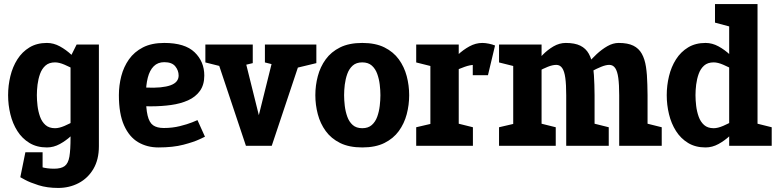

<svg xmlns="http://www.w3.org/2000/svg" viewBox="-20 -720 3835 948"><path d="M328.3 -440 468.3 -430V-70L328.3 -40ZM468.3 -70V2Q468.3 68 441.2 114Q414 160 368.3 184Q322.7 208 266.7 208L246.7 113Q282 113 299.5 99.8Q317 86.7 322.7 53.3Q328.3 20 328.3 -40ZM328.3 -440 358.3 -500H468.3V-430ZM411 -163.3 421.7 -160Q421.7 -160 410.7 -143Q399.7 -126 379.7 -101Q359.7 -76 333.2 -51Q306.7 -26 275.7 -9Q244.7 8 211.7 8L251.7 -87Q272 -87 298.8 -98.5Q325.7 -110 351.5 -125.2Q377.3 -140.3 394.2 -151.8Q411 -163.3 411 -163.3ZM411 -336.7Q411 -336.7 394.2 -348.2Q377.3 -359.7 351.5 -374.3Q325.7 -389 298.8 -400.5Q272 -412 251.7 -412L211.7 -508Q244.7 -508 275.7 -491Q306.7 -474 333.2 -449Q359.7 -424 379.7 -399Q399.7 -374 410.7 -357Q421.7 -340 421.7 -340ZM251.7 -412Q222.3 -412 204.5 -396.2Q186.7 -380.3 177.7 -355Q168.7 -329.7 165.3 -302Q162 -274.3 162 -250Q162 -225.7 165.3 -197.5Q168.7 -169.3 177.7 -144Q186.7 -118.7 204.5 -102.8Q222.3 -87 251.7 -87L211.7 8Q162 8 125.7 -14Q89.3 -36 65.8 -73Q42.3 -110 31.2 -156Q20 -202 20 -250Q20 -298 31.2 -344Q42.3 -390 65.8 -427Q89.3 -464 125.7 -486Q162 -508 211.7 -508ZM110.7 72.3Q119.7 77.3 138.3 87Q157 96.7 184.3 104.8Q211.7 113 247.7 113L267.7 208Q212.7 208 170.2 194.5Q127.7 181 104 168Q80.3 155 80.3 155ZM190.3 31.7V155H80.3L105.3 31.7Z M955 -127 992 -45Q992 -45 964.5 -32Q937 -19 885.8 -5.5Q834.7 8 762 8L788.7 -88Q831.3 -88 868 -97.2Q904.7 -106.3 928.3 -115.8Q952 -125.3 955 -127ZM567 -250H700.3Q700.3 -185.3 708.7 -150Q717 -114.7 736.2 -101.3Q755.3 -88 788.7 -88L762 8Q706 8 662 -18Q618 -44 592.5 -101Q567 -158 567 -250ZM791 -508Q893 -508 940.8 -462Q988.7 -416 988.7 -347Q988.7 -301 967 -271Q945.3 -241 908.3 -224.5Q871.3 -208 824.2 -201.5Q777 -195 725 -195L647 -196L700.3 -287.7Q741.3 -285.7 771.7 -288.7Q802 -291.7 822.2 -299Q842.3 -306.3 852.2 -318.5Q862 -330.7 862 -347Q862 -372.3 845.3 -392.7Q828.7 -413 791 -413Q759.3 -413 739.2 -393Q719 -373 709.7 -336.5Q700.3 -300 700.3 -250H567Q567 -298 578.8 -344Q590.7 -390 616.8 -427Q643 -464 685.8 -486Q728.7 -508 791 -508Z M1171.3 -500 1258 -151.3 1344.7 -500H1488.7L1321.7 0H1194.3L1027.3 -500ZM1428.7 -381 1462 -500H1542V-408.3ZM1074 -391.7 994 -411.7V-500H1074ZM1368 -391.7 1288 -411.7V-500H1368ZM1114.7 -381 1148 -500H1228V-408.3Z M1537 -250Q1537 -298 1549.2 -344Q1561.3 -390 1588.2 -427Q1615 -464 1659.3 -486Q1703.7 -508 1768.7 -508Q1833.7 -508 1878 -486Q1922.3 -464 1949.2 -427Q1976 -390 1988.2 -344Q2000.3 -298 2000.3 -250Q2000.3 -202 1988.2 -156Q1976 -110 1949.2 -73Q1922.3 -36 1878 -14Q1833.7 8 1768.7 8Q1703.7 8 1659.3 -14Q1615 -36 1588.2 -73Q1561.3 -110 1549.2 -156Q1537 -202 1537 -250ZM1679 -250Q1679 -225.7 1682.3 -197.5Q1685.7 -169.3 1694.7 -144Q1703.7 -118.7 1721.5 -102.8Q1739.3 -87 1768.7 -87Q1798 -87 1815.8 -102.8Q1833.7 -118.7 1842.7 -144Q1851.7 -169.3 1855 -197.5Q1858.3 -225.7 1858.3 -250Q1858.3 -274.3 1855 -302Q1851.7 -329.7 1842.7 -355Q1833.7 -380.3 1815.8 -396.2Q1798 -412 1768.7 -412Q1739.3 -412 1721.5 -396.2Q1703.7 -380.3 1694.7 -355Q1685.7 -329.7 1682.3 -302Q1679 -274.3 1679 -250Z M2320.7 -399.7 2360.7 -508ZM2105 -500H2245V0H2105ZM2387.3 -381.3Q2370.3 -390.7 2354.3 -395.2Q2338.3 -399.7 2320.7 -399.7L2360.7 -508Q2376.7 -508 2394 -504.3Q2411.3 -500.7 2424.3 -495.3ZM2162.3 -336.7 2151.7 -340Q2151.7 -340 2162.7 -357Q2173.7 -374 2193.7 -399Q2213.7 -424 2240.2 -449Q2266.7 -474 2297.7 -491Q2328.7 -508 2361.7 -508L2321.7 -399.7Q2301.7 -399.7 2274.7 -390.2Q2247.7 -380.7 2221.8 -368.2Q2196 -355.7 2179.2 -346.2Q2162.3 -336.7 2162.3 -336.7ZM2115 -391.7 2035 -411.7V-500H2115ZM2035 0V-91.7L2135 -115L2115 0ZM2235 0 2208.3 -118.3 2315 -91.7V0ZM2314.3 -348.7V-488.7L2424.3 -495.3L2389.3 -348.7Z M2587.7 -336.7 2578.7 -340Q2578.7 -340 2588.5 -357Q2598.3 -374 2616.5 -399Q2634.7 -424 2659.2 -449Q2683.7 -474 2712.8 -491Q2742 -508 2774 -508L2727.3 -399.7Q2708.3 -399.7 2684.7 -390.2Q2661 -380.7 2638.7 -368.2Q2616.3 -355.7 2602 -346.2Q2587.7 -336.7 2587.7 -336.7ZM2775.7 -250Q2775.7 -302.3 2771.2 -335.3Q2766.7 -368.3 2755.8 -384Q2745 -399.7 2726.3 -399.7L2773 -508Q2818 -508 2845.3 -494.5Q2872.7 -481 2887.3 -454.5Q2902 -428 2907.8 -390Q2913.7 -352 2914.7 -302L2915.7 -250ZM2848.3 -336.7 2839.3 -350Q2839.3 -350 2850.5 -366Q2861.7 -382 2881.2 -405.5Q2900.7 -429 2925.8 -452.5Q2951 -476 2978.8 -492Q3006.7 -508 3034.7 -508L2988 -399.7Q2971.7 -399.7 2948.3 -390.2Q2925 -380.7 2902 -368.2Q2879 -355.7 2863.7 -346.2Q2848.3 -336.7 2848.3 -336.7ZM2514 0V-500H2654V0ZM2775.7 0V-250H2915.7V0ZM3037.3 0V-250H3177.3V0ZM3037.3 -250Q3037.3 -302.3 3032.8 -335.3Q3028.3 -368.3 3017.5 -384Q3006.7 -399.7 2988 -399.7L3034.7 -508Q3079.7 -508 3107 -494.5Q3134.3 -481 3149 -454.5Q3163.7 -428 3169.5 -390Q3175.3 -352 3176.3 -302L3177.3 -250ZM2444 0V-91.7L2544 -115L2524 0ZM2644 0 2617.3 -118.3 2724 -91.7V0ZM3167.3 0 3140.7 -118.3 3247.3 -91.7V0ZM2524 -391.7 2444 -411.7V-500H2524ZM2905.7 0 2879 -118.3 2985.7 -91.7V0Z M3580.3 -60V-700H3720.3V-70ZM3580.3 -60 3720.3 -70V0H3580.3ZM3663 -163.3 3673.7 -160Q3673.7 -160 3662.7 -143Q3651.7 -126 3631.7 -101Q3611.7 -76 3585.2 -51Q3558.7 -26 3527.7 -9Q3496.7 8 3463.7 8L3503.7 -87Q3524 -87 3550.8 -98.5Q3577.7 -110 3603.5 -125.2Q3629.3 -140.3 3646.2 -151.8Q3663 -163.3 3663 -163.3ZM3663 -336.7Q3663 -336.7 3646.2 -348.2Q3629.3 -359.7 3603.5 -374.3Q3577.7 -389 3550.8 -400.5Q3524 -412 3503.7 -412L3463.7 -508Q3496.7 -508 3527.7 -491Q3558.7 -474 3585.2 -449Q3611.7 -424 3631.7 -399Q3651.7 -374 3662.7 -357Q3673.7 -340 3673.7 -340ZM3503.7 -412Q3474.3 -412 3456.5 -396.2Q3438.7 -380.3 3429.7 -355Q3420.7 -329.7 3417.3 -302Q3414 -274.3 3414 -250Q3414 -225.7 3417.3 -197.5Q3420.7 -169.3 3429.7 -144Q3438.7 -118.7 3456.5 -102.8Q3474.3 -87 3503.7 -87L3463.7 8Q3414 8 3377.7 -14Q3341.3 -36 3317.8 -73Q3294.3 -110 3283.2 -156Q3272 -202 3272 -250Q3272 -298 3283.2 -344Q3294.3 -390 3317.8 -427Q3341.3 -464 3377.7 -486Q3414 -508 3463.7 -508ZM3510.3 -700H3590.3L3609.7 -581.7L3510.3 -608.3ZM3710.3 0 3683.7 -118.3 3790.3 -91.7V0Z"/></svg>

Font: Epunda Slab Light
Style: Regular
Weight: 300
Designer: Simon Atzbach
Foundry: typofactur
Version: Version 1.102